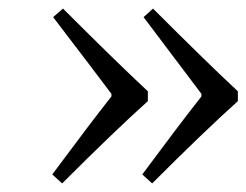

<svg xmlns="http://www.w3.org/2000/svg" viewBox="-20 -462 575 448"><path d="M325 -249V-226Q247 -156 125 -34L102 -55Q188 -171 240 -237V-243Q225 -263 178 -325Q131 -387 104 -422L127 -442Q254 -315 325 -249ZM535 -249V-226Q457 -156 335 -34L312 -55Q398 -171 450 -237V-243L315 -422L337 -442Q464 -315 535 -249Z"/></svg>

Font: myMathFont
Style: Regular
Weight: 400
Designer: Ross Mills, John Hudson & Paul Hanslow, Tiro Typeworks Ltd; with prior portions MicroPress Inc., and Coen Hoffman. Math 
Foundry: Tiro Typeworks Ltd
Version: Version 2.13 b171